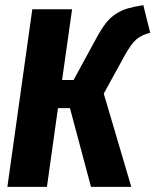

<svg xmlns="http://www.w3.org/2000/svg" viewBox="-20 -729 606 749"><path d="M539.1 -709 565.9 -601.1Q533.2 -593.3 512.7 -575.9Q492.2 -558.6 466.8 -513.2L384.8 -363.8L492.2 0H335L252.9 -307.1H206.1L163.1 0H8.8L106 -692.9H261.2L222.2 -417H267.1L356.9 -582Q376.5 -617.7 393.3 -639.2Q410.2 -660.6 432.1 -674.8Q454.1 -689 477.1 -695.8Q500 -702.6 539.1 -709Z"/></svg>

Font: Fira Sans Compressed
Style: Bold Italic
Weight: 700
Width: 3
Italic angle: -8°
Designer: Carrois Corporate & Edenspiekermann AG
Foundry: Carrois Corporate GbR & Edenspiekermann AG
Version: Version 4.203;PS 004.203;hotconv 1.0.88;makeotf.lib2.5.64775